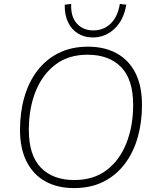

<svg xmlns="http://www.w3.org/2000/svg" viewBox="-20 -951 791 979"><path d="M357 8Q273 8 211.5 -26Q150 -60 116 -126.5Q82 -193 82 -289Q82 -378 104 -455Q126 -532 170 -590Q214 -648 279 -680.5Q344 -713 429 -713Q513 -713 575 -679Q637 -645 670.5 -579Q704 -513 704 -416Q704 -327 682 -250Q660 -173 616 -115Q572 -57 507.5 -24.5Q443 8 357 8ZM359 -33Q457 -33 523.5 -83.5Q590 -134 624.5 -221Q659 -308 659 -416Q659 -546 597.5 -609Q536 -672 426 -672Q329 -672 262.5 -621.5Q196 -571 161.5 -484.5Q127 -398 127 -289Q127 -159 188.5 -96Q250 -33 359 -33ZM453 -760Q411 -760 378 -780Q345 -800 327 -837.5Q309 -875 310 -927L343 -931Q340 -867 371.5 -831.5Q403 -796 456 -796Q509 -796 545 -831.5Q581 -867 591 -931L624 -927Q611 -849 564 -804.5Q517 -760 453 -760Z"/></svg>

Font: Nunito Sans 12pt ExtraLight
Style: Italic
Weight: 200
Italic angle: -9°
Designer: Vernon Adams
Foundry: Vernon Adams
Version: Version 3.101;gftools[0.9.27]